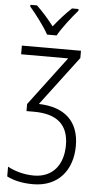

<svg xmlns="http://www.w3.org/2000/svg" viewBox="-65 -803 548 1081"><g transform="rotate(5 209.5 -262.5)"><path d="M170 -606H224C248 -650 299 -715 334 -755V-765H297C261 -731 228 -694 197 -655C168 -693 131 -735 99 -765H62V-755C96 -716 146 -650 170 -606ZM368 -532H34V-483H300L92 -207V-167H134C263 -167 330 -112 330 5C330 118 269 191 165 191C105 191 54 174 16 154V209C52 227 99 240 164 240C307 240 386 141 386 4C386 -134 305 -209 158 -213L368 -491Z"/></g></svg>

Font: Noto Sans SemiCondensed Light
Style: Regular
Weight: 300
Width: 4
Designer: Monotype Design Team
Foundry: Monotype Imaging Inc.
Version: Version 2.013